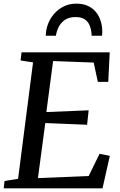

<svg xmlns="http://www.w3.org/2000/svg" viewBox="-22 -1029 658 1049"><path d="M-1.6 0 2.7 -40.2 76.8 -52 158.6 -688.1 90.4 -698.7 95.7 -743H577.4L569.5 -581.8H512.5L489.9 -687.2L268.1 -695.4L231.3 -416.8L462.3 -426.3L453.9 -347.4L225.4 -356.7L185.2 -55.9L462.6 -67.4L521.8 -188.7L578 -177.5L538.1 0ZM393.8 -1009.1Q433.3 -1009.1 460.7 -995.6Q488 -982.1 504.8 -959.9Q521.5 -937.7 529.1 -911Q536.7 -884.4 536.7 -857.6Q536.7 -851.7 536.5 -845.4Q536.3 -839.1 535.1 -833.7H478.4Q478.4 -838.3 478.2 -843.3Q478.1 -848.2 477.2 -853Q475 -873.2 466.8 -892.3Q458.7 -911.3 440.8 -923.5Q423 -935.8 390.8 -935.8Q353.1 -935.8 330.6 -919Q308 -902.2 297.1 -878.6Q286.2 -855 283.5 -833.7H228.1Q228.1 -841.2 228.8 -847.9Q229.5 -854.6 230.5 -861.6Q237.2 -901.9 259.7 -935.4Q282.2 -968.8 316.9 -989Q351.6 -1009.1 393.8 -1009.1Z"/></svg>

Font: Merriweather 7pt Light
Style: Italic
Weight: 300
Italic angle: -7.8°
Designer: Eben Sorkin
Foundry: Eben Sorkin
Version: Version 2.200;gftools[0.9.31]